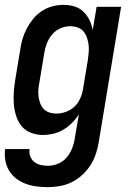

<svg xmlns="http://www.w3.org/2000/svg" viewBox="-30 -548 550 791"><path d="M167 223Q144 223 120.5 220Q97 217 75.5 209Q54 201 36.5 187.5Q19 174 7.5 155Q-4 136 -8 113Q-12 90 -9 66H92Q89 82 94.5 96Q100 110 111 119Q122 128 137 131.5Q152 135 167 135Q188 135 209 126.5Q230 118 244.5 101Q259 84 267 63.5Q275 43 278 22L295 -77Q283 -58 266.5 -41.5Q250 -25 230.5 -13.5Q211 -2 189.5 3Q168 8 147 8Q121 8 97.5 -1Q74 -10 59 -28.5Q44 -47 36.5 -70.5Q29 -94 27 -119Q25 -144 27 -170Q29 -196 33 -221L53 -341Q56 -364 62.5 -386.5Q69 -409 80 -430Q91 -451 106.5 -470Q122 -489 142.5 -502.5Q163 -516 186 -522Q209 -528 231 -528Q255 -528 276.5 -521.5Q298 -515 313.5 -500Q329 -485 338.5 -465.5Q348 -446 352 -424L368 -520H469L377 36Q373 61 365 85.5Q357 110 343 132Q329 154 309 172.5Q289 191 265.5 202.5Q242 214 217 218.5Q192 223 167 223ZM202 -80Q221 -80 241 -87Q261 -94 276.5 -108.5Q292 -123 300.5 -142.5Q309 -162 312 -181L332 -301Q334 -317 335.5 -333Q337 -349 335 -364Q333 -379 328 -393.5Q323 -408 313.5 -419Q304 -430 289.5 -435Q275 -440 259 -440Q238 -440 218 -431Q198 -422 184 -405Q170 -388 162.5 -367.5Q155 -347 152 -327L132 -207Q129 -192 128 -177.5Q127 -163 129 -149Q131 -135 136 -121.5Q141 -108 150.5 -98.5Q160 -89 173.5 -84.5Q187 -80 202 -80Z"/></svg>

Font: Iosevka SS04 Semibold
Style: Italic
Weight: 600
Italic angle: -9°
Monospace: yes
Designer: Belleve Invis
Foundry: Belleve Invis
Version: Version 19.0.0; ttfautohint (v1.8.4)